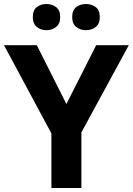

<svg xmlns="http://www.w3.org/2000/svg" viewBox="-20 -940 664 960"><path d="M312 -420 461 -714H624L387 -278V0H237V-273L0 -714H164ZM144 -854Q144 -889 164 -904.5Q184 -920 211.9 -920Q239.8 -920 260.4 -904.6Q281 -889.2 281 -854.4Q281 -821 260.4 -805Q239.8 -789 211.9 -789Q184 -789 164 -805.2Q144 -821.5 144 -854ZM341 -854Q341 -889 361.1 -904.5Q381.3 -920 409.6 -920Q438 -920 458.5 -904.6Q479 -889.2 479 -854.4Q479 -821 458.4 -805Q437.9 -789 410 -789Q381.5 -789 361.2 -805.2Q341 -821.5 341 -854Z"/></svg>

Font: Noto Naskh Arabic
Style: Regular
Weight: 400
Designer: Monotype Design Team, David Williams, Mohamad Dakak and Nizar Qandah
Foundry: Monotype Imaging Inc.
Version: Version 2.013